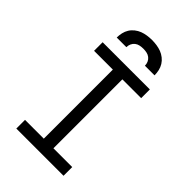

<svg xmlns="http://www.w3.org/2000/svg" viewBox="-278 -1056 1156 1156"><g transform="rotate(45 300.0 -477.5)"><path d="M99 0V-74H259V-662H99V-735H501V-661H341V-74H501V0ZM139 -815Q139 -835 143.5 -855Q148 -875 158.5 -892Q169 -909 185.5 -922Q202 -935 220.5 -942Q239 -949 259.5 -952Q280 -955 300 -955Q320 -955 340.5 -952Q361 -949 379.5 -942Q398 -935 414.5 -922Q431 -909 441.5 -892Q452 -875 456.5 -855Q461 -835 461 -815H379Q379 -830 373 -843.5Q367 -857 355.5 -866Q344 -875 329.5 -878Q315 -881 300 -881Q285 -881 270.5 -878Q256 -875 244.5 -866Q233 -857 227 -843.5Q221 -830 221 -815Z"/></g></svg>

Font: Iosevka Slab Extended
Style: Regular
Weight: 400
Width: 7
Monospace: yes
Designer: Belleve Invis
Foundry: Belleve Invis
Version: Version 11.1.1; ttfautohint (v1.8.3)